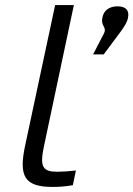

<svg xmlns="http://www.w3.org/2000/svg" viewBox="-20 -730 527 759"><path d="M208 -51C149 -51 136 -69 154 -153L272 -710H198L79 -153C54 -34 76 9 188 9C213 9 241 7 268 2L280 -56C255 -53 224 -51 208 -51ZM348 -515H390L460 -609C474 -629 483 -644 486 -659V-660C492 -688 478 -705 445 -705C412 -705 390 -689 385 -661C377 -624 405 -625 390 -596Z"/></svg>

Font: LT Wave Light
Style: Italic
Weight: 300
Designer: Daniel Lyons
Version: Version 2.5 (Glyphs App)